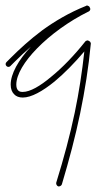

<svg xmlns="http://www.w3.org/2000/svg" viewBox="-30 -339 368 683"><path d="M-7 -118C-11 -114 -11 -108 -7 -104C-3 -100 3 -100 7 -104L23 -120C40 -137 59 -155 80 -173C35 -125 8 -76 8 -38C8 -22 13 -11 20 -4C27 4 38 8 51 8C81 8 121 -14 164 -49C199 -78 236 -116 270 -156C262 -83 251 -11 236 61C219 142 197 224 170 311C169 316 172 322 177 324C182 325 188 322 190 317C216 230 238 147 255 65C272 -17 285 -99 293 -183C293 -184 293 -185 293 -185V-186C293 -186 293 -187 292 -187C292 -188 292 -188 292 -188C292 -189 292 -189 291 -189C291 -190 291 -190 291 -190C290 -191 290 -191 290 -191L289 -192H288L287 -193L285 -194C285 -194 285 -194 284 -194V-195C283 -195 283 -195 282 -195C281 -195 280 -195 280 -195C279 -195 279 -195 278 -194C278 -194 278 -194 277 -194C277 -194 276 -194 275 -193L274 -192C274 -192 274 -192 273 -191C235 -143 192 -98 151 -65C113 -33 77 -12 51 -12C44 -12 38 -13 34 -18C30 -22 28 -29 28 -38C28 -74 57 -121 102 -167C149 -215 214 -263 285 -298H286C286 -298 286 -298 286 -299C286 -298 287 -299 287 -299C288 -300 288 -300 288 -300L289 -301C289 -301 289 -302 290 -302V-303C290 -303 290 -304 291 -304C291 -305 291 -305 291 -305C291 -306 291 -306 291 -307V-308C291 -309 291 -309 291 -309C291 -310 291 -310 290 -310V-311L289 -313V-314C289 -313 289 -313 289 -314L288 -315L287 -316L286 -317C286 -317 286 -317 285 -317C285 -318 285 -318 284 -318H283C283 -319 282 -319 282 -319H281C280 -319 280 -319 280 -319C279 -319 279 -319 278 -319H277L276 -318C216 -294 164 -263 120 -231C76 -198 39 -164 9 -134Z"/></svg>

Font: Mistral SingleLine OTF-SVG Regular
Style: Regular
Weight: 300
Designer: François Chastanet, Élisa Garzelli, Anais Alves, Morgane Autin
Foundry: institut supérieur des arts et du design Toulouse / isdaT
Version: Version 1.000;hotconv 1.0.117;makeotfexe 2.5.65602 DEVELOPME